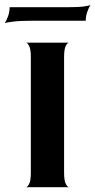

<svg xmlns="http://www.w3.org/2000/svg" viewBox="-54 -777 396 797"><path d="M53 0Q60 0 67 -13.5Q74 -27 74 -60V-540Q74 -572 67 -586Q60 -600 53 -600H233Q226 -600 219 -586.5Q212 -573 212 -539V-60Q212 -28 219 -14Q226 0 233 0ZM-34 -681Q-27 -691 -20.5 -709.5Q-14 -728 -14 -747H222Q273 -747 296.5 -750.5Q320 -754 322 -757Q315 -747 308.5 -728.5Q302 -710 302 -691H86Q31 -691 2 -687.5Q-27 -684 -34 -681Z"/></svg>

Font: Red Rose SemiBold
Style: Regular
Weight: 600
Designer: Jaikishan Patel
Version: Version 2.000